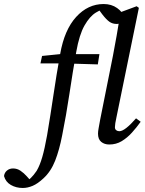

<svg xmlns="http://www.w3.org/2000/svg" viewBox="-159 -707 719 954"><path d="M384 11Q360 11 344 -2Q328 -15 328 -43Q328 -54 331 -70Q334 -86 339 -114L402 -429Q411 -476 420.5 -529.5Q430 -583 439 -646L520 -676L531 -668L420 -126Q412 -90 412 -75Q412 -65 418.5 -60Q425 -55 434 -55Q448 -55 469 -71.5Q490 -88 517 -119L540 -102Q520 -74 496.5 -48Q473 -22 445.5 -5.5Q418 11 384 11ZM356 -687Q395 -687 423 -667Q451 -647 458 -621Q448 -588 421 -588Q400 -588 384.5 -599Q369 -610 349 -636L324 -670L378 -669Q348 -663 317.5 -644.5Q287 -626 261 -580.5Q235 -535 220 -450Q202 -348 186 -241Q170 -134 150 -35Q136 38 115 91.5Q94 145 57 179Q28 206 3 216.5Q-22 227 -46 227Q-79 227 -105 212Q-131 197 -139 168Q-137 151 -124.5 140.5Q-112 130 -94 130Q-74 130 -57 141.5Q-40 153 -25 170L-2 196L-32 199Q-19 190 -5.5 177Q8 164 23 142Q39 115 51 73.5Q63 32 75 -35Q92 -136 106.5 -234.5Q121 -333 140 -439Q161 -559 219.5 -623Q278 -687 356 -687ZM42 -392 50 -429 168 -441V-438H335L327 -387L160 -392Z"/></svg>

Font: Lisu Bosa Medium
Style: Italic
Weight: 500
Italic angle: -19°
Designer: David Morse, Annie Olsen, Victor Gaultney, Frank Grießhammer (Latin)
Foundry: SIL International
Version: Version 2.000